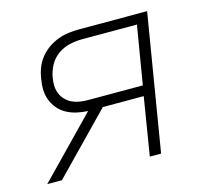

<svg xmlns="http://www.w3.org/2000/svg" viewBox="-82 -613 763 707"><g transform="rotate(-15 300.0 -260.0)"><path d="M71 0H15L230 -221Q208 -222 188 -226.5Q168 -231 150 -240.5Q132 -250 119 -265Q106 -280 98.5 -299Q91 -318 90.5 -339Q90 -360 94 -382Q97 -402 104.5 -421.5Q112 -441 125.5 -458Q139 -475 157 -487.5Q175 -500 195 -507.5Q215 -515 235.5 -517.5Q256 -520 276 -520H535L449 0H406L442 -221H286ZM449 -260 486 -482H276Q253 -482 229 -476.5Q205 -471 184.5 -456.5Q164 -442 152 -420Q140 -398 136 -375Q133 -359 133.5 -343.5Q134 -328 139.5 -314Q145 -300 155.5 -289Q166 -278 179.5 -271.5Q193 -265 208.5 -262.5Q224 -260 240 -260Z"/></g></svg>

Font: Iosevka Extralight Extended
Style: Italic
Weight: 200
Width: 7
Italic angle: -9°
Monospace: yes
Designer: Belleve Invis
Foundry: Belleve Invis
Version: Version 32.5.0; ttfautohint (v1.8.4)